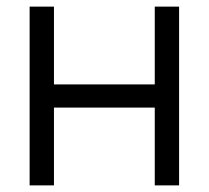

<svg xmlns="http://www.w3.org/2000/svg" viewBox="-20 -560 631 580"><path d="M69.5 0V-540H143V-305H447.5V-540H521V0H447.5V-235H143V0Z"/></svg>

Font: Vela Sans
Style: Regular
Weight: 400
Designer: Principal design: Mikhail Sharanda - project Manrope.
Design modification: Ravid Balaliev
Foundry: Mikhail Sharanda
Version: Version 1.001;August 23, 2023;FontCreator 14.0.0.2901 64-bit